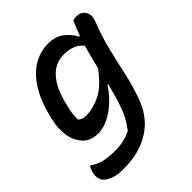

<svg xmlns="http://www.w3.org/2000/svg" viewBox="-205 -676 1009 1009"><g transform="rotate(-45 300.0 -171.5)"><path d="M316 -545Q368 -545 402.5 -519.5Q437 -494 457 -456H464Q471 -476 479 -496.5Q487 -517 496 -537Q501 -539 507.5 -540Q514 -541 521 -541Q556 -541 572.5 -515.5Q589 -490 574 -451Q542 -370 523.5 -293.5Q505 -217 489 -143Q473 -69 446 3Q409 103 327.5 152.5Q246 202 136 202Q82 202 53.5 190Q25 178 12 162Q-6 138 4 97Q9 79 17 66H23Q48 85 82 94Q116 103 171 103Q233 103 288 76Q310 47 325 20Q340 -7 353 -45Q364 -76 372.5 -107.5Q381 -139 389 -171H384Q341 -105 282.5 -64.5Q224 -24 168 -24Q114 -24 83 -57Q52 -90 44 -140.5Q36 -191 49 -245L54 -268Q79 -367 119.5 -428Q160 -489 210.5 -517Q261 -545 316 -545ZM145 -151Q162 -135 191 -135Q242 -135 297 -162Q352 -189 411 -268Q418 -299 426.5 -332Q435 -365 445 -400Q426 -424 397.5 -435Q369 -446 335 -446Q211 -446 163 -268L159 -251Q151 -222 147.5 -198Q144 -174 145 -151Z"/></g></svg>

Font: Recursive Mn Csl St Med
Style: Italic
Weight: 500
Italic angle: -15°
Monospace: yes
Version: Version 1.079;hotconv 1.0.112;makeotfexe 2.5.65598; ttfautoh